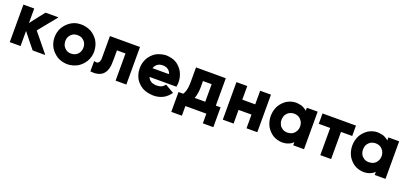

<svg xmlns="http://www.w3.org/2000/svg" viewBox="20 -1439 5275 2497"><g transform="rotate(20 2658.0 -190.0)"><path d="M335.9 -252.9Q358.4 -225.6 380.9 -198.2Q402.3 -171.9 424.8 -144.5Q441.4 -125 457 -104.5Q473.6 -85 489.3 -65.4Q503.9 -47.9 517.6 -30.3Q532.2 -13.7 545.9 3.9Q544.9 5.9 543.9 9.8Q539.1 9.8 530.3 9.8Q524.4 9.8 519.5 9.8Q513.7 9.8 508.8 9.8Q497.1 9.8 485.4 9.8Q473.6 9.8 461.9 9.8Q450.2 9.8 438.5 9.8Q426.8 9.8 415 9.8Q405.3 9.8 395.5 9.8Q384.8 9.8 375 9.8Q374 8.8 374 7.8Q373 6.8 372.1 5.9Q351.6 -19.5 331.1 -44.9Q310.5 -71.3 289.1 -96.7Q275.4 -114.3 260.7 -132.8Q247.1 -150.4 232.4 -168Q226.6 -175.8 220.7 -183.6Q213.9 -190.4 208 -198.2Q208 -179.7 208 -161.1Q208 -142.6 208 -124Q208 -106.4 208 -87.9Q208 -70.3 208 -52.7Q208 -37.1 208 -21.5Q208 -5.9 208 9.8Q205.1 9.8 203.1 9.8Q200.2 9.8 198.2 9.8Q183.6 9.8 168.9 9.8Q154.3 9.8 139.6 9.8Q128.9 9.8 119.1 9.8Q109.4 9.8 98.6 9.8Q88.9 9.8 79.1 9.8Q69.3 9.8 58.6 9.8Q58.6 7.8 58.6 4.9Q58.6 2.9 58.6 0Q58.6 -56.6 58.6 -113.3Q58.6 -170.9 58.6 -227.5Q58.6 -266.6 58.6 -305.7Q58.6 -344.7 58.6 -383.8Q58.6 -415 58.6 -446.3Q58.6 -478.5 58.6 -509.8Q61.5 -509.8 64.5 -509.8Q66.4 -509.8 69.3 -509.8Q84 -509.8 98.6 -509.8Q113.3 -509.8 127.9 -509.8Q137.7 -509.8 147.5 -509.8Q158.2 -509.8 168 -509.8Q177.7 -509.8 187.5 -509.8Q198.2 -509.8 208 -509.8Q208 -507.8 208 -504.9Q208 -502.9 208 -500Q208 -474.6 208 -450.2Q208 -424.8 208 -400.4Q208 -382.8 208 -365.2Q208 -348.6 208 -331.1Q208 -325.2 208 -320.3Q208 -314.5 208 -308.6Q222.7 -328.1 238.3 -347.7Q252.9 -367.2 268.6 -385.7Q282.2 -403.3 294.9 -420.9Q308.6 -437.5 322.3 -455.1Q333 -468.8 343.8 -482.4Q354.5 -496.1 365.2 -509.8Q366.2 -509.8 367.2 -509.8Q369.1 -509.8 370.1 -509.8Q387.7 -509.8 405.3 -509.8Q422.9 -509.8 440.4 -509.8Q452.1 -509.8 463.9 -509.8Q475.6 -509.8 488.3 -509.8Q500 -509.8 512.7 -509.8Q525.4 -509.8 537.1 -509.8Q538.1 -508.8 539.1 -506.8Q540 -505.9 540 -503.9Q538.1 -502 536.1 -499Q534.2 -496.1 532.2 -494.1Q508.8 -465.8 486.3 -437.5Q462.9 -409.2 440.4 -381.8Q424.8 -362.3 409.2 -342.8Q393.6 -323.2 377.9 -304.7Q372.1 -297.9 367.2 -291Q362.3 -285.2 356.4 -278.3Q351.6 -272.5 346.7 -265.6Q340.8 -259.8 335.9 -252.9Z M857.4 24.4Q850.6 23.4 842.8 23.4Q835 23.4 828.1 22.5Q798.8 19.5 772.5 10.7Q746.1 2.9 719.7 -11.7Q689.5 -30.3 665 -54.7Q639.6 -79.1 621.1 -109.4Q584 -173.8 584 -248Q583 -322.3 619.1 -387.7Q637.7 -418 662.1 -443.4Q686.5 -467.8 716.8 -487.3Q771.5 -518.6 817.4 -521.5Q862.3 -524.4 857.4 -524.4Q894.5 -522.5 928.7 -514.6Q961.9 -506.8 995.1 -489.3Q1023.4 -471.7 1046.9 -450.2Q1070.3 -427.7 1088.9 -401.4Q1129.9 -335.9 1131.8 -257.8Q1132.8 -253.9 1132.8 -250Q1132.8 -176.8 1096.7 -112.3Q1078.1 -82 1053.7 -56.6Q1029.3 -32.2 999 -12.7Q965.8 4.9 930.7 14.6Q895.5 24.4 857.4 24.4ZM857.4 -377.9Q839.8 -377 824.2 -374Q807.6 -370.1 792 -361.3Q778.3 -352.5 767.6 -341.8Q756.8 -330.1 749 -316.4Q736.3 -293.9 734.4 -273.4Q732.4 -252 732.4 -250Q732.4 -247.1 732.4 -244.1Q732.4 -241.2 733.4 -238.3Q734.4 -223.6 738.3 -209Q742.2 -195.3 750 -181.6Q758.8 -168 769.5 -157.2Q780.3 -146.5 793.9 -137.7Q820.3 -123 840.8 -123Q861.3 -122.1 857.4 -122.1Q875 -123 891.6 -126Q908.2 -129.9 923.8 -139.6Q937.5 -147.5 948.2 -159.2Q959 -169.9 966.8 -183.6Q984.4 -214.8 983.4 -251Q983.4 -288.1 965.8 -318.4Q958 -332 946.3 -342.8Q935.5 -353.5 921.9 -362.3Q905.3 -371.1 887.7 -374Q870.1 -377.9 857.4 -377.9Z M1405.3 -366.2Q1405.3 -349.6 1405.3 -333Q1405.3 -316.4 1405.3 -299.8Q1405.3 -287.1 1405.3 -274.4Q1405.3 -260.7 1405.3 -248Q1405.3 -204.1 1402.3 -161.1Q1398.4 -118.2 1380.9 -78.1Q1369.1 -55.7 1352.5 -37.1Q1335.9 -19.5 1313.5 -7.8Q1280.3 7.8 1245.1 10.7Q1232.4 11.7 1219.7 11.7Q1197.3 11.7 1173.8 8.8Q1173.8 6.8 1173.8 4.9Q1173.8 2 1173.8 0Q1173.8 -14.6 1173.8 -29.3Q1173.8 -43.9 1173.8 -58.6Q1173.8 -68.4 1173.8 -78.1Q1173.8 -86.9 1173.8 -96.7Q1173.8 -105.5 1173.8 -115.2Q1173.8 -124 1173.8 -132.8Q1174.8 -132.8 1174.8 -133.8Q1178.7 -132.8 1186.5 -130.9Q1196.3 -128.9 1206.1 -127.9Q1215.8 -127.9 1224.6 -131.8Q1232.4 -135.7 1237.3 -141.6Q1242.2 -147.5 1246.1 -154.3Q1256.8 -177.7 1255.9 -205.1Q1255.9 -232.4 1255.9 -257.8Q1255.9 -281.2 1255.9 -305.7Q1255.9 -329.1 1255.9 -353.5Q1255.9 -376 1255.9 -398.4Q1255.9 -420.9 1255.9 -443.4Q1255.9 -460 1255.9 -476.6Q1255.9 -493.2 1255.9 -509.8Q1258.8 -509.8 1260.7 -509.8Q1263.7 -509.8 1265.6 -509.8Q1311.5 -509.8 1356.4 -509.8Q1401.4 -509.8 1446.3 -509.8Q1476.6 -509.8 1507.8 -509.8Q1539.1 -509.8 1569.3 -509.8Q1595.7 -509.8 1621.1 -509.8Q1646.5 -509.8 1671.9 -509.8Q1671.9 -507.8 1671.9 -504.9Q1671.9 -502.9 1671.9 -500Q1671.9 -482.4 1671.9 -463.9Q1671.9 -446.3 1671.9 -428.7Q1671.9 -389.6 1671.9 -350.6Q1671.9 -311.5 1671.9 -272.5Q1671.9 -233.4 1671.9 -194.3Q1671.9 -155.3 1671.9 -116.2Q1671.9 -85 1671.9 -53.7Q1671.9 -21.5 1671.9 9.8Q1669.9 9.8 1667 9.8Q1665 9.8 1662.1 9.8Q1647.5 9.8 1632.8 9.8Q1618.2 9.8 1603.5 9.8Q1593.8 9.8 1583 9.8Q1573.2 9.8 1563.5 9.8Q1552.7 9.8 1543 9.8Q1533.2 9.8 1523.4 9.8Q1523.4 7.8 1523.4 4.9Q1523.4 2.9 1523.4 0Q1523.4 -43 1523.4 -85.9Q1523.4 -127.9 1523.4 -170.9Q1523.4 -200.2 1523.4 -229.5Q1523.4 -258.8 1523.4 -288.1Q1523.4 -307.6 1523.4 -327.1Q1523.4 -346.7 1523.4 -366.2Q1509.8 -366.2 1497.1 -366.2Q1483.4 -366.2 1470.7 -366.2Q1460 -366.2 1449.2 -366.2Q1438.5 -366.2 1427.7 -366.2Q1423.8 -366.2 1419.9 -366.2Q1417 -366.2 1413.1 -366.2Q1411.1 -366.2 1409.2 -366.2Q1407.2 -366.2 1405.3 -366.2Z M1920.9 -186.5Q1924.8 -176.8 1930.7 -168Q1936.5 -158.2 1943.4 -150.4Q1951.2 -141.6 1960.9 -135.7Q1969.7 -128.9 1981.4 -124Q1992.2 -120.1 2002.9 -118.2Q2013.7 -115.2 2025.4 -114.3Q2027.3 -114.3 2030.3 -113.3Q2032.2 -113.3 2034.2 -113.3Q2035.2 -113.3 2041 -113.3Q2046.9 -113.3 2048.8 -113.3Q2061.5 -113.3 2073.2 -115.2Q2085 -116.2 2097.7 -120.1Q2104.5 -123 2111.3 -126Q2118.2 -128.9 2125 -132.8Q2134.8 -139.6 2142.6 -148.4Q2150.4 -156.2 2158.2 -166Q2160.2 -165 2162.1 -164.1Q2164.1 -163.1 2166 -162.1Q2177.7 -154.3 2190.4 -147.5Q2203.1 -139.6 2215.8 -132.8Q2223.6 -127.9 2232.4 -123Q2240.2 -118.2 2249 -113.3Q2256.8 -109.4 2263.7 -104.5Q2271.5 -100.6 2279.3 -96.7Q2277.3 -93.8 2276.4 -91.8Q2274.4 -89.8 2272.5 -86.9Q2258.8 -69.3 2244.1 -52.7Q2228.5 -37.1 2210 -23.4Q2194.3 -12.7 2176.8 -3.9Q2159.2 4.9 2140.6 10.7Q2139.6 10.7 2113.3 17.6Q2087.9 24.4 2046.9 24.4Q2005.9 22.5 1968.8 14.6Q1930.7 6.8 1894.5 -12.7Q1866.2 -30.3 1842.8 -52.7Q1819.3 -75.2 1800.8 -103.5Q1763.7 -168.9 1762.7 -246.1Q1762.7 -248 1762.7 -250Q1762.7 -325.2 1797.9 -390.6Q1814.5 -418.9 1837.9 -443.4Q1860.4 -466.8 1888.7 -485.4Q1909.2 -497.1 1930.7 -504.9Q1952.1 -512.7 1970.7 -516.6Q2005.9 -524.4 2026.4 -524.4Q2046.9 -524.4 2036.1 -524.4Q2075.2 -522.5 2109.4 -513.7Q2143.6 -505.9 2176.8 -485.4Q2202.1 -468.8 2222.7 -446.3Q2244.1 -424.8 2260.7 -398.4Q2283.2 -359.4 2293 -315.4Q2299.8 -283.2 2299.8 -250Q2299.8 -238.3 2298.8 -225.6Q2297.9 -221.7 2297.9 -216.8Q2296.9 -212.9 2296.9 -209Q2295.9 -203.1 2294.9 -198.2Q2293.9 -192.4 2293 -186.5Q2291 -186.5 2289.1 -186.5Q2287.1 -186.5 2284.2 -186.5Q2239.3 -186.5 2193.4 -186.5Q2148.4 -186.5 2102.5 -186.5Q2072.3 -186.5 2043 -186.5Q2012.7 -186.5 1982.4 -186.5Q1973.6 -186.5 1964.8 -186.5Q1956.1 -186.5 1947.3 -186.5Q1940.4 -186.5 1934.6 -186.5Q1927.7 -186.5 1920.9 -186.5ZM1918.9 -306.6Q1930.7 -306.6 1941.4 -306.6Q1953.1 -306.6 1964.8 -306.6Q1985.4 -306.6 2004.9 -306.6Q2024.4 -306.6 2044.9 -306.6Q2064.5 -306.6 2084 -306.6Q2104.5 -306.6 2124 -306.6Q2132.8 -306.6 2142.6 -308.6Q2152.3 -310.5 2160.2 -306.6Q2164.1 -305.7 2159.2 -299.8Q2154.3 -294.9 2150.4 -294.9Q2147.5 -294.9 2148.4 -299.8Q2148.4 -303.7 2147.5 -306.6Q2147.5 -308.6 2146.5 -309.6Q2146.5 -311.5 2145.5 -312.5Q2142.6 -323.2 2137.7 -332Q2131.8 -341.8 2125 -349.6Q2117.2 -359.4 2107.4 -365.2Q2098.6 -372.1 2086.9 -377.9Q2075.2 -382.8 2062.5 -384.8Q2049.8 -387.7 2036.1 -387.7Q2021.5 -387.7 2006.8 -384.8Q1991.2 -382.8 1977.5 -376Q1966.8 -371.1 1957 -363.3Q1947.3 -356.4 1939.5 -346.7Q1932.6 -337.9 1927.7 -328.1Q1922.9 -318.4 1918.9 -307.6Q1918.9 -307.6 1918.9 -307.6Q1918.9 -307.6 1918.9 -306.6Z M2408.2 -130.9Q2416 -143.6 2421.9 -156.2Q2427.7 -169.9 2432.6 -183.6Q2435.5 -196.3 2438.5 -209Q2441.4 -222.7 2443.4 -235.4Q2447.3 -275.4 2447.3 -315.4Q2447.3 -355.5 2447.3 -395.5Q2447.3 -411.1 2447.3 -427.7Q2447.3 -443.4 2447.3 -460Q2447.3 -472.7 2447.3 -485.4Q2447.3 -497.1 2447.3 -509.8Q2449.2 -509.8 2452.1 -509.8Q2454.1 -509.8 2457 -509.8Q2502 -509.8 2545.9 -509.8Q2590.8 -509.8 2635.7 -509.8Q2666 -509.8 2696.3 -509.8Q2726.6 -509.8 2757.8 -509.8Q2783.2 -509.8 2808.6 -509.8Q2834 -509.8 2859.4 -509.8Q2859.4 -507.8 2859.4 -504.9Q2859.4 -502.9 2859.4 -500Q2859.4 -457 2859.4 -414.1Q2859.4 -371.1 2859.4 -327.1Q2859.4 -297.9 2859.4 -268.6Q2859.4 -239.3 2859.4 -209Q2859.4 -189.5 2859.4 -169.9Q2859.4 -150.4 2859.4 -130.9Q2864.3 -130.9 2869.1 -130.9Q2874 -130.9 2878.9 -130.9Q2883.8 -130.9 2889.6 -130.9Q2894.5 -130.9 2899.4 -130.9Q2906.2 -130.9 2912.1 -130.9Q2918.9 -130.9 2924.8 -130.9Q2924.8 -128.9 2924.8 -126Q2924.8 -123 2924.8 -121.1Q2924.8 -91.8 2924.8 -63.5Q2924.8 -34.2 2924.8 -4.9Q2924.8 14.6 2924.8 35.2Q2924.8 54.7 2924.8 74.2Q2924.8 91.8 2924.8 109.4Q2924.8 127 2924.8 143.6Q2922.9 143.6 2919.9 143.6Q2918 143.6 2915 143.6Q2900.4 143.6 2886.7 143.6Q2872.1 143.6 2857.4 143.6Q2847.7 143.6 2837.9 143.6Q2828.1 143.6 2818.4 143.6Q2808.6 143.6 2798.8 143.6Q2789.1 143.6 2779.3 143.6Q2779.3 141.6 2779.3 138.7Q2779.3 136.7 2779.3 133.8Q2779.3 119.1 2779.3 103.5Q2779.3 87.9 2779.3 73.2Q2779.3 62.5 2779.3 51.8Q2779.3 42 2779.3 31.2Q2779.3 26.4 2779.3 20.5Q2779.3 15.6 2779.3 9.8Q2746.1 9.8 2713.9 9.8Q2680.7 9.8 2648.4 9.8Q2624 9.8 2599.6 9.8Q2575.2 9.8 2551.8 9.8Q2536.1 9.8 2520.5 9.8Q2504.9 9.8 2489.3 9.8Q2489.3 22.5 2489.3 35.2Q2489.3 47.9 2489.3 60.5Q2489.3 71.3 2489.3 82Q2489.3 91.8 2489.3 102.5Q2489.3 113.3 2489.3 123Q2489.3 133.8 2489.3 143.6Q2486.3 143.6 2484.4 143.6Q2481.4 143.6 2479.5 143.6Q2464.8 143.6 2450.2 143.6Q2436.5 143.6 2421.9 143.6Q2412.1 143.6 2402.3 143.6Q2392.6 143.6 2382.8 143.6Q2373 143.6 2362.3 143.6Q2352.5 143.6 2342.8 143.6Q2342.8 141.6 2342.8 138.7Q2342.8 136.7 2342.8 133.8Q2342.8 105.5 2342.8 76.2Q2342.8 46.9 2342.8 17.6Q2342.8 -2 2342.8 -21.5Q2342.8 -42 2342.8 -61.5Q2342.8 -79.1 2342.8 -96.7Q2342.8 -113.3 2342.8 -130.9Q2345.7 -130.9 2347.7 -130.9Q2350.6 -130.9 2353.5 -130.9Q2360.4 -130.9 2367.2 -130.9Q2374 -130.9 2380.9 -130.9Q2385.7 -130.9 2390.6 -130.9Q2395.5 -130.9 2399.4 -130.9Q2401.4 -130.9 2403.3 -130.9Q2404.3 -130.9 2406.2 -130.9Q2407.2 -130.9 2407.2 -130.9Q2408.2 -130.9 2408.2 -130.9ZM2592.8 -374Q2592.8 -371.1 2592.8 -369.1Q2592.8 -366.2 2592.8 -364.3Q2592.8 -357.4 2592.8 -350.6Q2592.8 -343.8 2592.8 -336.9Q2592.8 -321.3 2592.8 -312.5Q2592.8 -303.7 2592.8 -297.9Q2592.8 -292 2592.8 -286.1Q2592.8 -280.3 2592.8 -274.4Q2592.8 -269.5 2591.8 -264.6Q2591.8 -258.8 2591.8 -253.9Q2590.8 -238.3 2588.9 -223.6Q2586.9 -209 2584 -194.3Q2581.1 -178.7 2577.1 -162.1Q2573.2 -146.5 2566.4 -130.9Q2573.2 -130.9 2579.1 -130.9Q2585.9 -130.9 2591.8 -130.9Q2605.5 -130.9 2618.2 -130.9Q2631.8 -130.9 2645.5 -130.9Q2662.1 -130.9 2678.7 -130.9Q2696.3 -130.9 2712.9 -130.9Q2712.9 -143.6 2712.9 -156.2Q2712.9 -169.9 2712.9 -182.6Q2712.9 -203.1 2712.9 -223.6Q2712.9 -244.1 2712.9 -264.6Q2712.9 -292 2712.9 -319.3Q2712.9 -346.7 2712.9 -374Q2707 -374 2702.1 -374Q2696.3 -374 2690.4 -374Q2679.7 -374 2668.9 -374Q2657.2 -374 2646.5 -374Q2635.7 -374 2625 -374Q2614.3 -374 2603.5 -374Q2600.6 -374 2597.7 -374Q2595.7 -374 2592.8 -374Z M3335 -321.3Q3335 -339.8 3335 -359.4Q3335 -377.9 3335 -396.5Q3335 -412.1 3335 -426.8Q3335 -441.4 3335 -456.1Q3335 -469.7 3335 -483.4Q3335 -496.1 3335 -509.8Q3337.9 -509.8 3339.8 -509.8Q3342.8 -509.8 3345.7 -509.8Q3349.6 -509.8 3354.5 -509.8Q3359.4 -509.8 3363.3 -509.8Q3374 -509.8 3383.8 -509.8Q3393.6 -509.8 3404.3 -509.8Q3414.1 -509.8 3423.8 -509.8Q3433.6 -509.8 3444.3 -509.8Q3454.1 -509.8 3463.9 -509.8Q3474.6 -509.8 3484.4 -509.8Q3484.4 -507.8 3484.4 -504.9Q3484.4 -502.9 3484.4 -500Q3484.4 -443.4 3484.4 -386.7Q3484.4 -329.1 3484.4 -272.5Q3484.4 -233.4 3484.4 -194.3Q3484.4 -155.3 3484.4 -116.2Q3484.4 -85 3484.4 -53.7Q3484.4 -21.5 3484.4 9.8Q3481.4 9.8 3479.5 9.8Q3476.6 9.8 3474.6 9.8Q3460 9.8 3445.3 9.8Q3430.7 9.8 3416 9.8Q3405.3 9.8 3395.5 9.8Q3385.7 9.8 3375 9.8Q3365.2 9.8 3355.5 9.8Q3345.7 9.8 3335 9.8Q3335 7.8 3335 4.9Q3335 2.9 3335 0Q3335 -21.5 3335 -43Q3335 -64.5 3335 -85.9Q3335 -101.6 3335 -116.2Q3335 -130.9 3335 -145.5Q3335 -154.3 3335 -163.1Q3335 -171.9 3335 -179.7Q3315.4 -179.7 3294.9 -179.7Q3274.4 -179.7 3254.9 -179.7Q3239.3 -179.7 3223.6 -179.7Q3208 -179.7 3192.4 -179.7Q3183.6 -179.7 3174.8 -179.7Q3165 -179.7 3156.2 -179.7Q3156.2 -161.1 3156.2 -141.6Q3156.2 -123 3156.2 -103.5Q3156.2 -88.9 3156.2 -74.2Q3156.2 -59.6 3156.2 -43.9Q3156.2 -30.3 3156.2 -17.6Q3156.2 -3.9 3156.2 9.8Q3153.3 9.8 3151.4 9.8Q3148.4 9.8 3146.5 9.8Q3131.8 9.8 3117.2 9.8Q3102.5 9.8 3087.9 9.8Q3077.1 9.8 3067.4 9.8Q3057.6 9.8 3046.9 9.8Q3037.1 9.8 3027.3 9.8Q3017.6 9.8 3006.8 9.8Q3006.8 7.8 3006.8 4.9Q3006.8 2.9 3006.8 0Q3006.8 -56.6 3006.8 -113.3Q3006.8 -170.9 3006.8 -227.5Q3006.8 -266.6 3006.8 -305.7Q3006.8 -344.7 3006.8 -383.8Q3006.8 -415 3006.8 -446.3Q3006.8 -478.5 3006.8 -509.8Q3009.8 -509.8 3012.7 -509.8Q3014.6 -509.8 3017.6 -509.8Q3032.2 -509.8 3046.9 -509.8Q3061.5 -509.8 3076.2 -509.8Q3085.9 -509.8 3095.7 -509.8Q3106.4 -509.8 3116.2 -509.8Q3126 -509.8 3135.7 -509.8Q3146.5 -509.8 3156.2 -509.8Q3156.2 -507.8 3156.2 -504.9Q3156.2 -502.9 3156.2 -500Q3156.2 -478.5 3156.2 -457Q3156.2 -435.5 3156.2 -414.1Q3156.2 -399.4 3156.2 -384.8Q3156.2 -370.1 3156.2 -355.5Q3156.2 -346.7 3156.2 -337.9Q3156.2 -329.1 3156.2 -321.3Q3176.8 -321.3 3196.3 -321.3Q3216.8 -321.3 3236.3 -321.3Q3252 -321.3 3267.6 -321.3Q3283.2 -321.3 3298.8 -321.3Q3303.7 -321.3 3309.6 -321.3Q3314.5 -321.3 3319.3 -321.3Q3323.2 -321.3 3327.1 -321.3Q3331.1 -321.3 3335 -321.3Z M3981.4 -466.8Q3981.4 -467.8 3981.4 -467.8Q3981.4 -468.8 3981.4 -469.7Q3981.4 -474.6 3981.4 -478.5Q3981.4 -483.4 3981.4 -488.3Q3981.4 -494.1 3981.4 -499Q3981.4 -504.9 3981.4 -509.8Q3984.4 -509.8 3987.3 -509.8Q3989.3 -509.8 3992.2 -509.8Q3996.1 -509.8 4001 -509.8Q4005.9 -509.8 4010.7 -509.8Q4020.5 -509.8 4030.3 -509.8Q4041 -509.8 4050.8 -509.8Q4060.5 -509.8 4070.3 -509.8Q4081.1 -509.8 4090.8 -509.8Q4100.6 -509.8 4111.3 -509.8Q4121.1 -509.8 4130.9 -509.8Q4130.9 -507.8 4130.9 -504.9Q4130.9 -502.9 4130.9 -500Q4130.9 -443.4 4130.9 -386.7Q4130.9 -329.1 4130.9 -272.5Q4130.9 -233.4 4130.9 -194.3Q4130.9 -155.3 4130.9 -116.2Q4130.9 -85 4130.9 -53.7Q4130.9 -21.5 4130.9 9.8Q4128.9 9.8 4126 9.8Q4123 9.8 4121.1 9.8Q4106.4 9.8 4091.8 9.8Q4077.1 9.8 4062.5 9.8Q4051.8 9.8 4042 9.8Q4032.2 9.8 4022.5 9.8Q4011.7 9.8 4002 9.8Q3992.2 9.8 3981.4 9.8Q3981.4 7.8 3981.4 4.9Q3981.4 2.9 3981.4 0Q3981.4 -6.8 3981.4 -13.7Q3981.4 -20.5 3981.4 -26.4Q3981.4 -28.3 3981.4 -30.3Q3981.4 -31.2 3981.4 -33.2Q3974.6 -25.4 3965.8 -19.5Q3958 -12.7 3949.2 -6.8Q3937.5 0 3924.8 4.9Q3913.1 10.7 3900.4 14.6Q3876 21.5 3855.5 22.5Q3835.9 24.4 3829.1 24.4Q3793.9 22.5 3762.7 13.7Q3731.4 5.9 3701.2 -12.7Q3674.8 -30.3 3653.3 -52.7Q3631.8 -75.2 3614.3 -102.5Q3577.1 -168.9 3576.2 -247.1Q3576.2 -249 3576.2 -250Q3576.2 -326.2 3611.3 -392.6Q3627.9 -419.9 3649.4 -443.4Q3670.9 -465.8 3696.3 -484.4Q3726.6 -503.9 3759.8 -513.7Q3793 -524.4 3829.1 -524.4Q3848.6 -523.4 3868.2 -520.5Q3886.7 -518.6 3906.2 -512.7Q3918 -508.8 3929.7 -502.9Q3941.4 -497.1 3952.1 -490.2Q3958 -486.3 3963.9 -482.4Q3969.7 -477.5 3975.6 -473.6Q3977.5 -470.7 3978.5 -469.7Q3980.5 -468.8 3981.4 -466.8ZM3724.6 -250Q3724.6 -247.1 3725.6 -243.2Q3725.6 -240.2 3725.6 -237.3Q3726.6 -221.7 3731.4 -207Q3735.4 -192.4 3743.2 -178.7Q3751 -165 3762.7 -154.3Q3773.4 -143.6 3786.1 -135.7Q3807.6 -124 3827.1 -121.1Q3845.7 -119.1 3852.5 -119.1Q3871.1 -120.1 3888.7 -124Q3905.3 -127.9 3921.9 -136.7Q3935.5 -145.5 3946.3 -156.2Q3957 -168 3964.8 -181.6Q3982.4 -212.9 3982.4 -251Q3981.4 -289.1 3963.9 -320.3Q3955.1 -334 3944.3 -344.7Q3933.6 -356.4 3919.9 -364.3Q3904.3 -373 3887.7 -377Q3871.1 -380.9 3852.5 -380.9Q3849.6 -380.9 3846.7 -380.9Q3843.8 -380.9 3840.8 -380.9Q3825.2 -378.9 3811.5 -375Q3797.9 -371.1 3784.2 -363.3Q3771.5 -354.5 3760.7 -343.8Q3750 -332 3741.2 -319.3Q3729.5 -295.9 3727.5 -274.4Q3724.6 -252 3724.6 -250Z M4356.4 -366.2Q4340.8 -366.2 4325.2 -366.2Q4310.5 -366.2 4294.9 -366.2Q4282.2 -366.2 4269.5 -366.2Q4257.8 -366.2 4245.1 -366.2Q4233.4 -366.2 4221.7 -366.2Q4210 -366.2 4198.2 -366.2Q4198.2 -368.2 4198.2 -371.1Q4198.2 -373 4198.2 -376Q4198.2 -389.6 4198.2 -404.3Q4198.2 -418 4198.2 -432.6Q4198.2 -442.4 4198.2 -452.1Q4198.2 -460.9 4198.2 -470.7Q4198.2 -480.5 4198.2 -490.2Q4198.2 -500 4198.2 -509.8Q4201.2 -509.8 4203.1 -509.8Q4206.1 -509.8 4208 -509.8Q4258.8 -509.8 4309.6 -509.8Q4359.4 -509.8 4410.2 -509.8Q4444.3 -509.8 4479.5 -509.8Q4513.7 -509.8 4547.9 -509.8Q4576.2 -509.8 4604.5 -509.8Q4632.8 -509.8 4661.1 -509.8Q4661.1 -507.8 4661.1 -504.9Q4661.1 -502.9 4661.1 -500Q4661.1 -495.1 4661.1 -491.2Q4661.1 -486.3 4661.1 -482.4Q4661.1 -472.7 4661.1 -462.9Q4661.1 -453.1 4661.1 -443.4Q4661.1 -433.6 4661.1 -423.8Q4661.1 -415 4661.1 -405.3Q4661.1 -395.5 4661.1 -385.7Q4661.1 -376 4661.1 -366.2Q4659.2 -366.2 4656.2 -366.2Q4654.3 -366.2 4651.4 -366.2Q4633.8 -366.2 4616.2 -366.2Q4598.6 -366.2 4580.1 -366.2Q4568.4 -366.2 4556.6 -366.2Q4543.9 -366.2 4532.2 -366.2Q4525.4 -366.2 4518.6 -366.2Q4511.7 -366.2 4505.9 -366.2Q4505.9 -326.2 4505.9 -285.2Q4505.9 -245.1 4505.9 -205.1Q4505.9 -175.8 4505.9 -146.5Q4505.9 -117.2 4505.9 -87.9Q4505.9 -63.5 4505.9 -39.1Q4505.9 -14.6 4505.9 9.8Q4502.9 9.8 4500 9.8Q4498 9.8 4495.1 9.8Q4480.5 9.8 4465.8 9.8Q4451.2 9.8 4436.5 9.8Q4426.8 9.8 4417 9.8Q4406.2 9.8 4396.5 9.8Q4386.7 9.8 4377 9.8Q4366.2 9.8 4356.4 9.8Q4356.4 7.8 4356.4 4.9Q4356.4 2.9 4356.4 0Q4356.4 -43 4356.4 -85.9Q4356.4 -127.9 4356.4 -170.9Q4356.4 -200.2 4356.4 -229.5Q4356.4 -258.8 4356.4 -288.1Q4356.4 -297.9 4356.4 -307.6Q4356.4 -317.4 4356.4 -327.1Q4356.4 -336.9 4356.4 -346.7Q4356.4 -356.4 4356.4 -366.2Z M5109.4 -466.8Q5109.4 -467.8 5109.4 -467.8Q5109.4 -468.8 5109.4 -469.7Q5109.4 -474.6 5109.4 -478.5Q5109.4 -483.4 5109.4 -488.3Q5109.4 -494.1 5109.4 -499Q5109.4 -504.9 5109.4 -509.8Q5112.3 -509.8 5115.2 -509.8Q5117.2 -509.8 5120.1 -509.8Q5124 -509.8 5128.9 -509.8Q5133.8 -509.8 5138.7 -509.8Q5148.4 -509.8 5158.2 -509.8Q5168.9 -509.8 5178.7 -509.8Q5188.5 -509.8 5198.2 -509.8Q5209 -509.8 5218.8 -509.8Q5228.5 -509.8 5239.3 -509.8Q5249 -509.8 5258.8 -509.8Q5258.8 -507.8 5258.8 -504.9Q5258.8 -502.9 5258.8 -500Q5258.8 -443.4 5258.8 -386.7Q5258.8 -329.1 5258.8 -272.5Q5258.8 -233.4 5258.8 -194.3Q5258.8 -155.3 5258.8 -116.2Q5258.8 -85 5258.8 -53.7Q5258.8 -21.5 5258.8 9.8Q5256.8 9.8 5253.9 9.8Q5251 9.8 5249 9.8Q5234.4 9.8 5219.7 9.8Q5205.1 9.8 5190.4 9.8Q5179.7 9.8 5169.9 9.8Q5160.2 9.8 5150.4 9.8Q5139.6 9.8 5129.9 9.8Q5120.1 9.8 5109.4 9.8Q5109.4 7.8 5109.4 4.9Q5109.4 2.9 5109.4 0Q5109.4 -6.8 5109.4 -13.7Q5109.4 -20.5 5109.4 -26.4Q5109.4 -28.3 5109.4 -30.3Q5109.4 -31.2 5109.4 -33.2Q5102.5 -25.4 5093.8 -19.5Q5085.9 -12.7 5077.1 -6.8Q5065.4 0 5052.7 4.9Q5041 10.7 5028.3 14.6Q5003.9 21.5 4983.4 22.5Q4963.9 24.4 4957 24.4Q4921.9 22.5 4890.6 13.7Q4859.4 5.9 4829.1 -12.7Q4802.7 -30.3 4781.2 -52.7Q4759.8 -75.2 4742.2 -102.5Q4705.1 -168.9 4704.1 -247.1Q4704.1 -249 4704.1 -250Q4704.1 -326.2 4739.3 -392.6Q4755.9 -419.9 4777.3 -443.4Q4798.8 -465.8 4824.2 -484.4Q4854.5 -503.9 4887.7 -513.7Q4920.9 -524.4 4957 -524.4Q4976.6 -523.4 4996.1 -520.5Q5014.6 -518.6 5034.2 -512.7Q5045.9 -508.8 5057.6 -502.9Q5069.3 -497.1 5080.1 -490.2Q5085.9 -486.3 5091.8 -482.4Q5097.7 -477.5 5103.5 -473.6Q5105.5 -470.7 5106.4 -469.7Q5108.4 -468.8 5109.4 -466.8ZM4852.5 -250Q4852.5 -247.1 4853.5 -243.2Q4853.5 -240.2 4853.5 -237.3Q4854.5 -221.7 4859.4 -207Q4863.3 -192.4 4871.1 -178.7Q4878.9 -165 4890.6 -154.3Q4901.4 -143.6 4914.1 -135.7Q4935.5 -124 4955.1 -121.1Q4973.6 -119.1 4980.5 -119.1Q4999 -120.1 5016.6 -124Q5033.2 -127.9 5049.8 -136.7Q5063.5 -145.5 5074.2 -156.2Q5085 -168 5092.8 -181.6Q5110.4 -212.9 5110.4 -251Q5109.4 -289.1 5091.8 -320.3Q5083 -334 5072.3 -344.7Q5061.5 -356.4 5047.9 -364.3Q5032.2 -373 5015.6 -377Q4999 -380.9 4980.5 -380.9Q4977.5 -380.9 4974.6 -380.9Q4971.7 -380.9 4968.8 -380.9Q4953.1 -378.9 4939.5 -375Q4925.8 -371.1 4912.1 -363.3Q4899.4 -354.5 4888.7 -343.8Q4877.9 -332 4869.1 -319.3Q4857.4 -295.9 4855.5 -274.4Q4852.5 -252 4852.5 -250Z"/></g></svg>

Font: LeFont
Style: Bold
Weight: 800
Designer: Leryon MEDIA
Version: Version 1.0